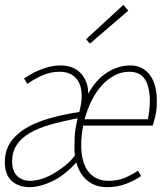

<svg xmlns="http://www.w3.org/2000/svg" viewBox="-45 -760 667 792"><path d="M77 12Q32 12 3.5 -13.5Q-25 -39 -25 -91Q-25 -136 -4 -169.5Q17 -203 56.5 -228Q96 -253 153 -270Q210 -287 282 -298Q292 -335 292 -365.5Q292 -396 281.5 -418Q271 -440 251 -452Q231 -464 200 -464Q162 -464 126.5 -447.5Q91 -431 68 -414L54 -436Q66 -444 82 -453.5Q98 -463 117.5 -471Q137 -479 159 -484.5Q181 -490 204 -490Q258 -490 288.5 -457.5Q319 -425 319 -373Q351 -432 397 -461Q443 -490 492 -490Q521 -490 541.5 -478.5Q562 -467 575.5 -447.5Q589 -428 595.5 -401.5Q602 -375 602 -345Q602 -307 596 -282Q590 -257 585 -242H298Q294 -222 292 -201.5Q290 -181 290 -161Q290 -129 296.5 -102Q303 -75 317 -55.5Q331 -36 352.5 -25Q374 -14 403 -14Q438 -14 467 -25.5Q496 -37 524 -56L537 -34Q514 -17 477 -2.5Q440 12 397 12Q368 12 347 3.5Q326 -5 310.5 -19.5Q295 -34 285 -52Q275 -70 270 -90Q220 -35 169 -11.5Q118 12 77 12ZM80 -14Q99 -14 123 -21Q147 -28 171.5 -41.5Q196 -55 220 -74Q244 -93 264 -118Q263 -125 262.5 -132Q262 -139 262 -145Q262 -168 263 -195Q264 -222 275 -272Q212 -260 161.5 -245.5Q111 -231 76.5 -210.5Q42 -190 23.5 -161.5Q5 -133 5 -94Q5 -54 26 -34Q47 -14 80 -14ZM488 -464Q456 -464 427.5 -449Q399 -434 375 -407.5Q351 -381 333 -345Q315 -309 304 -268H565Q569 -288 571 -307Q573 -326 573 -344Q573 -401 553 -432.5Q533 -464 488 -464ZM326 -580 310 -598 464 -740 484 -716Z"/></svg>

Font: Source Code Pro ExtraLight
Style: Italic
Weight: 200
Italic angle: -11°
Monospace: yes
Designer: Paul D. Hunt, Teo Tuominen
Foundry: Adobe Systems Incorporated
Version: Version 1.050;PS 1.000;hotconv 16.6.51;makeotf.lib2.5.65220